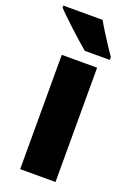

<svg xmlns="http://www.w3.org/2000/svg" viewBox="-162 -819 592 873"><g transform="rotate(20 134.5 -383.0)"><path d="M227 0H56V-553H227ZM176 -766Q187 -746 205 -717.5Q223 -689 240.5 -662Q258 -635 269 -620V-606H148Q134 -618 111.5 -637.5Q89 -657 64.5 -680Q40 -703 19 -723Q-2 -743 -14 -756V-766Z"/></g></svg>

Font: Noto Sans Lao Condensed Black
Style: Regular
Weight: 900
Width: 3
Designer: Monotype Design Team
Foundry: Monotype Imaging Inc.
Version: Version 2.003; ttfautohint (v1.8.4.7-5d5b)